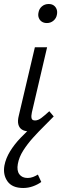

<svg xmlns="http://www.w3.org/2000/svg" viewBox="-40 -650 319 958"><path d="M102 5Q83 5 69.5 -3.5Q56 -12 51.5 -29.5Q47 -47 54 -74L134 -414H195L119 -89Q115 -71 117.5 -60Q120 -49 135 -49Q150 -49 166.5 -61.5Q183 -74 206 -95L228 -69Q194 -34 162.5 -14.5Q131 5 102 5ZM194 -535Q179 -535 168.5 -542Q158 -549 153.5 -561Q149 -573 152 -587Q155 -606 169 -618Q183 -630 203 -630Q218 -630 228 -623Q238 -616 242.5 -604Q247 -592 244 -577Q241 -559 227 -547Q213 -535 194 -535ZM76 288Q21 288 -2.5 255Q-26 222 -18 176Q-11 140 10 105.5Q31 71 62.5 38Q94 5 131 -27.5Q168 -60 204 -90L228 -69Q208 -48 180.5 -21Q153 6 125 37Q97 68 76 101Q55 134 49 168Q43 201 56.5 219.5Q70 238 98 238Q112 238 125 233Q138 228 149 221L166 258Q148 271 124.5 279.5Q101 288 76 288Z"/></svg>

Font: Ysabeau Office
Style: Italic
Weight: 400
Italic angle: -12°
Designer: Christian Thalmann (Catharsis Fonts)
Version: Version 2.001;gftools[0.9.30]; featfreeze: tnum,lnum,ss02